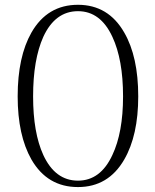

<svg xmlns="http://www.w3.org/2000/svg" viewBox="-20 -756 636 790"><path d="M300.8 -736.3Q174.8 -736.3 109.4 -622.1Q52.7 -522.5 52.7 -359.4Q52.7 -199.2 109.4 -99.6Q174.8 13.7 300.8 13.7Q425.8 13.7 491.2 -99.6Q548.8 -199.2 548.8 -359.4Q548.8 -522.5 491.2 -622.1Q425.8 -736.3 300.8 -736.3ZM300.8 -710Q393.6 -710 442.4 -604.5Q486.3 -510.7 486.3 -359.4Q486.3 -210.9 442.4 -118.2Q393.6 -12.7 300.8 -12.7Q207 -12.7 158.2 -118.2Q116.2 -210 116.2 -359.4Q116.2 -510.7 158.2 -604.5Q207 -710 300.8 -710Z"/></svg>

Font: Batang
Style: Regular
Weight: 400
Version: Version 2.21